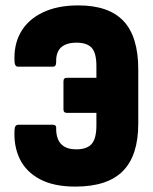

<svg xmlns="http://www.w3.org/2000/svg" viewBox="-20 -683 567 711"><path d="M259 8Q179 8 127.5 -19.5Q76 -47 53 -95Q30 -143 34 -204Q35 -221 48 -221H176Q190 -221 188 -205Q188 -185 194.5 -168Q201 -151 217.5 -140.5Q234 -130 263 -130Q302 -130 319.5 -150Q337 -170 337 -219V-265H228Q215 -265 215 -278V-382Q215 -395 228 -395H337V-438Q337 -487 319.5 -506Q302 -525 263 -525Q237 -525 219.5 -516.5Q202 -508 194.5 -491.5Q187 -475 188 -453Q188 -436 176 -436H46Q36 -436 34 -452Q30 -516 56.5 -563Q83 -610 137.5 -636.5Q192 -663 270 -663Q383 -663 437.5 -605Q492 -547 492 -426V-225Q492 -107 435 -49.5Q378 8 259 8Z"/></svg>

Font: Sofia Sans Condensed Black
Style: Regular
Weight: 900
Designer: Botio Nikoltchev, Ani Petrova
Foundry: lettersoup
Version: Version 4.101